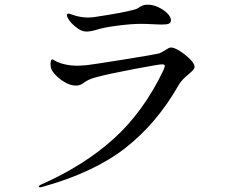

<svg xmlns="http://www.w3.org/2000/svg" viewBox="-20 -780 1040 821"><path d="M310 -660Q280 -682 269 -705Q266 -711 266 -716Q266 -718 268 -720Q270 -722 272 -722Q276 -722 285 -718.5Q294 -715 302 -713Q331 -705 356 -705Q376 -705 396 -709Q503 -725 551 -738Q568 -742 577 -750Q586 -755 593 -757.5Q600 -760 612 -760Q634 -760 657.5 -749Q681 -738 696 -722.5Q711 -707 711 -694Q711 -683 702.5 -679Q694 -675 670 -675Q653 -675 641 -676Q607 -678 582 -678Q540 -678 480 -670Q420 -662 394 -653Q367 -645 350 -645Q330 -645 310 -660ZM146 17Q146 14 154 10Q338 -71 466 -186.5Q594 -302 679 -480Q685 -496 685 -497Q685 -505 673 -505Q660 -505 552 -484.5Q444 -464 396 -451Q372 -445 360 -439Q348 -433 341 -428Q334 -423 331 -421Q319 -414 304 -414Q280 -414 252.5 -431Q225 -448 206 -473Q196 -486 196 -507Q196 -515 198 -520.5Q200 -526 204 -526Q206 -526 212.5 -522Q219 -518 225 -515Q238 -509 261 -504Q284 -499 314 -499Q324 -499 348 -501Q376 -504 506.5 -525Q637 -546 658 -551Q669 -554 689 -567Q692 -569 699 -573Q706 -577 711 -577Q725 -577 749.5 -561.5Q774 -546 793 -526.5Q812 -507 812 -495Q812 -488 806 -481Q800 -474 787 -463Q758 -440 745 -418Q650 -251 514.5 -146Q379 -41 158 20L151 21Q146 21 146 17Z"/></svg>

Font: Shippori Mincho Medium
Style: Regular
Weight: 500
Designer: FONTDASU
Foundry: FONTDASU / Google Inc. / but / Adobe
Version: Version 3.110; ttfautohint (v1.8.3)